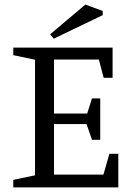

<svg xmlns="http://www.w3.org/2000/svg" viewBox="-20 -819 582 839"><path d="M38 0V-33L133 -53V-558L38 -578V-611H472V-479H433L412 -559H216V-323H361L382 -389H418V-208H382L358 -277H216V-56H432L458 -147H497V0ZM215 -650 199 -669 353 -799 429 -771V-753Z"/></svg>

Font: Manuale
Style: Regular
Weight: 400
Designer: Eduardo Tunni / Pablo Cosgaya
Foundry: Eduardo Tunni / Pablo Cosgaya
Version: Version 1.002